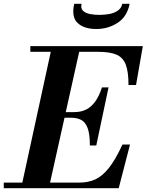

<svg xmlns="http://www.w3.org/2000/svg" viewBox="-33 -999 778 1019"><path d="M79 0 243 -754H394L226 0ZM-13 0V-30H390Q435 -30 472 -46.5Q509 -63 544 -106.5Q579 -150 617 -232H657L597 0ZM444 -227Q444 -288 432 -319.5Q420 -351 398 -362.5Q376 -374 346 -374H259V-404H362Q396 -404 423 -417Q450 -430 471.5 -459Q493 -488 508 -535H543L478 -227ZM649 -548Q649 -618 634.5 -656Q620 -694 585 -709Q550 -724 488 -724H128V-754H725L689 -548ZM478 -845Q413 -845 379 -877Q345 -909 361 -979H400Q394 -955 407.5 -942Q421 -929 445 -924.5Q469 -920 493 -920Q520 -920 546 -924.5Q572 -929 591.5 -942Q611 -955 616 -979H655Q642 -911 591.5 -878Q541 -845 478 -845Z"/></svg>

Font: Libre Bodoni
Style: Bold Italic
Weight: 700
Italic angle: -13°
Version: Version 2.005;gftools[0.9.23]